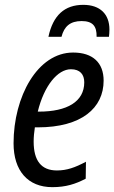

<svg xmlns="http://www.w3.org/2000/svg" viewBox="-20 -763 472 793"><path d="M180 -611H234C245 -654 270 -676 317 -676C363 -676 380 -655 379 -611H430C431 -620 432 -630 432 -641C432 -704 394 -743 324 -743C247 -743 199 -700 180 -611ZM196 10C252 10 292 -3 334 -25L335 -95C290 -71 256 -59 215 -59C150 -59 119 -100 119 -178C119 -197 121 -218 124 -237H136C317 -237 408 -317 408 -430C408 -504 363 -546 282 -546C135 -546 36 -364 36 -171C36 -58 95 10 196 10ZM136 -302C162 -409 218 -477 273 -477C311 -477 328 -455 328 -423C328 -343 257 -302 141 -302Z"/></svg>

Font: Noto Sans Display SemiCondensed
Style: Italic
Weight: 400
Width: 4
Italic angle: -12°
Designer: Monotype Design Team
Foundry: Monotype Imaging Inc.
Version: Version 1.900